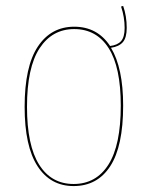

<svg xmlns="http://www.w3.org/2000/svg" viewBox="-20 -618 500 647"><path d="M354 -457Q395 -389 395 -262Q395 -125 351.5 -58Q308 9 228 9Q150 9 106.5 -58Q63 -125 63 -258Q63 -394 107.5 -461Q152 -528 230 -528Q308 -528 351 -463Q376 -466 388 -479.5Q400 -493 400 -524Q400 -560 388 -596L395 -598Q407 -564 407 -524Q407 -491 394 -476Q381 -461 354 -457ZM387 -262Q387 -392 346 -456Q305 -520 230 -520Q156 -520 113.5 -455.5Q71 -391 71 -258Q71 -128 112 -63Q153 2 228 2Q304 2 345.5 -63.5Q387 -129 387 -262Z"/></svg>

Font: Fira Sans Compressed Eight
Style: Regular
Weight: 100
Width: 1
Designer: bBox Type GmbH & Carrois Corporate GbR & Edenspiekermann AG
Foundry: bBox Type GmbH & Carrois Corporate GbR & Edenspiekermann AG
Version: Version 4.301